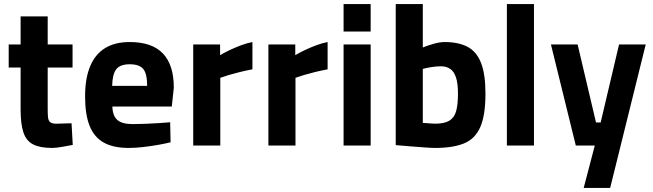

<svg xmlns="http://www.w3.org/2000/svg" viewBox="-20 -720 3230 950"><path d="M238 12Q178 12 144 -5.5Q110 -23 96 -64.5Q82 -106 82 -178V-386H23V-500H82V-639H216V-500H339V-386H216V-181Q216 -156 217.5 -140Q219 -124 228 -116Q237 -108 258 -108Q268 -108 282 -108.5Q296 -109 310 -109.5Q324 -110 334 -110L340 -3Q318 1 288 6.5Q258 12 238 12Z M616 12Q541 12 493.5 -14.5Q446 -41 423.5 -97Q401 -153 401 -243Q401 -332 426 -392Q451 -452 500 -482Q549 -512 622 -512Q732 -512 786 -455.5Q840 -399 840 -286L830 -193H536Q537 -148 560 -127Q583 -106 637 -106Q667 -106 701.5 -107.5Q736 -109 768 -111Q800 -113 822 -115L824 -16Q800 -10 764 -3.5Q728 3 689 7.5Q650 12 616 12ZM535 -295H708Q708 -356 688.5 -379Q669 -402 622 -402Q574 -402 555 -377Q536 -352 535 -295Z M936 0V-500H1069V-447Q1087 -458 1114 -471Q1141 -484 1171.5 -495.5Q1202 -507 1229 -512V-377Q1197 -371 1166.5 -363.5Q1136 -356 1111 -348.5Q1086 -341 1070 -335V0Z M1308 0V-500H1441V-447Q1459 -458 1486 -471Q1513 -484 1543.5 -495.5Q1574 -507 1601 -512V-377Q1569 -371 1538.5 -363.5Q1508 -356 1483 -348.5Q1458 -341 1442 -335V0Z M1680 0V-500H1814V0ZM1680 -564V-700H1814V-564Z M2133 12Q2116 12 2081.5 9.5Q2047 7 2008.5 4Q1970 1 1938 -2V-700H2072V-485Q2093 -494 2124.5 -503Q2156 -512 2180 -512Q2248 -512 2293 -488.5Q2338 -465 2360 -409Q2382 -353 2382 -257Q2382 -150 2356.5 -91.5Q2331 -33 2276 -10.5Q2221 12 2133 12ZM2133 -108Q2179 -108 2203.5 -123Q2228 -138 2237 -170.5Q2246 -203 2246 -257Q2246 -308 2236 -337.5Q2226 -367 2207 -379.5Q2188 -392 2162 -392Q2140 -392 2114.5 -388Q2089 -384 2072 -379V-112Q2087 -111 2106 -109.5Q2125 -108 2133 -108Z M2488 0V-700H2622V0Z M2868 210 2923 0H2829L2706 -500H2838L2929 -114H2952L3043 -500H3175L2999 210Z"/></svg>

Font: Titillium Web
Style: Bold
Weight: 700
Designer: Mohamed Gaber, Accademia di Belle Arti di Urbino
Foundry: Kief Type Foundry, Accademia di Belle Arti di Urbino
Version: Version 3.000